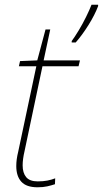

<svg xmlns="http://www.w3.org/2000/svg" viewBox="-20 -784 436 814"><path d="M139 10Q92 10 70.5 -13.5Q49 -37 49 -80Q49 -94 51 -109Q53 -124 57 -140L134 -503H60L65 -525L138 -528L173 -659H193L165 -528H319L313 -503H160L84 -143Q80 -126 78 -111Q76 -96 76 -83Q76 -51 91 -33Q106 -15 140 -15Q163 -15 181 -18.5Q199 -22 214 -28L213 -3Q198 2 180.5 6Q163 10 139 10ZM284 -604V-610Q296 -626 313 -654Q330 -682 345 -712.5Q360 -743 368 -764H396V-758Q382 -721 355.5 -678.5Q329 -636 301 -604Z"/></svg>

Font: Noto Sans Disp Thin
Style: Italic
Weight: 100
Italic angle: -12°
Designer: Monotype Design Team
Foundry: Monotype Imaging Inc.
Version: Version 2.000;GOOG;noto-source:20170915:90ef993387c0